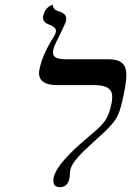

<svg xmlns="http://www.w3.org/2000/svg" viewBox="-20 -766 544 797"><path d="M201 -558C203 -570 211 -588 219 -602C224 -611 254 -675 254 -678C260 -704 241 -714 224 -719C216 -721 198 -728 200 -746C199 -745 169 -743 159 -698C155 -676 175 -667 186 -663C186 -663 186 -663 187 -663C198 -658 215 -651 212 -633C210 -624 200 -607 193 -597C174 -565 154 -527 144 -479C134 -434 163 -413 213 -413H366C448 -413 452 -381 442 -332C428 -268 410 -251 351 -201C310 -167 216 -87 203 -30C198 -3 206 11 228 11C250 11 263 -1 268 -25C271 -36 269 -46 272 -61C279 -95 320 -132 374 -182C462 -261 472 -274 491 -361C514 -470 516 -520 428 -520H258C221 -520 194 -525 201 -558Z"/></svg>

Font: Libertinus Sans
Style: Italic
Weight: 400
Italic angle: -12°
Designer: Philipp H. Poll, Khaled Hosny
Foundry: Caleb Maclennan
Version: Version 7.050;RELEASE